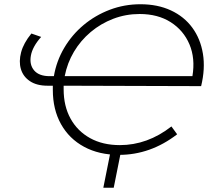

<svg xmlns="http://www.w3.org/2000/svg" viewBox="-20 -725 1006 905"><path d="M541 5Q447 5 376.5 -33Q306 -71 267.5 -140Q229 -209 229 -301Q229 -311 229 -321H204Q153 -321 121 -342.5Q89 -364 78.5 -399.5Q68 -435 79.5 -478.5Q91 -522 128 -567L174 -551Q133 -505 125.5 -462.5Q118 -420 141 -393Q164 -366 214 -366H234Q246 -437 282.5 -499Q319 -561 374 -607Q429 -653 497.5 -679Q566 -705 642 -705Q723 -705 785.5 -676Q848 -647 886.5 -594.5Q925 -542 936.5 -471.5Q948 -401 928 -319L280 -321Q280 -313 280 -304Q280 -225 312.5 -166Q345 -107 404.5 -74Q464 -41 545 -41Q675 -41 788 -129L815 -92Q689 5 541 5ZM285 -366H887Q901 -450 873 -516Q845 -582 784.5 -620.5Q724 -659 638 -659Q573 -659 514 -636.5Q455 -614 407.5 -574Q360 -534 328.5 -481Q297 -428 285 -366ZM551 -15 516 160H467L502 -15Z"/></svg>

Font: Montserrat Light
Style: Italic
Weight: 300
Italic angle: -11.3°
Designer: Julieta Ulanovsky
Foundry: Julieta Ulanovsky
Version: Version 9.000; ttfautohint (v1.8.4.7-5d5b)